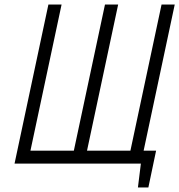

<svg xmlns="http://www.w3.org/2000/svg" viewBox="-20 -720 789 845"><path d="M582 -57 570 0H600L587 105H633L667 -57ZM691 -700 554 -57H363L500 -700H442L305 -57H114L251 -700H193L44 0H600L749 -700Z"/></svg>

Font: Advent Pro
Style: Italic
Weight: 400
Italic angle: -12°
Designer: VivaRado, Andreas Kalpakidis
Foundry: VivaRado, Andreas Kalpakidis
Version: Version 3.000